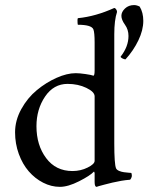

<svg xmlns="http://www.w3.org/2000/svg" viewBox="-20 -725 582 753"><path d="M39.1 -206.1Q39.1 -252.9 63.5 -297.1Q87.9 -341.3 124.3 -371.3Q160.6 -401.4 201.7 -419.7Q242.7 -438 276.9 -438Q292 -438 315.2 -434.6Q338.4 -431.2 346.2 -428.2Q351.1 -428.2 351.1 -449.2V-558.1Q351.1 -597.7 346.2 -609.9Q338.9 -627.9 285.2 -627.9Q284.7 -627.9 284.2 -634.3Q283.7 -640.6 283.9 -647Q284.2 -653.3 286.1 -653.8Q355 -660.6 428.2 -693.8Q431.6 -693.8 435.3 -688.7Q439 -683.6 439 -678.2Q428.2 -646 428.2 -590.8V-163.1Q428.2 -81.5 435.1 -64.9Q438 -58.6 447.3 -54.7Q456.5 -50.8 466.3 -49.6Q476.1 -48.3 484.9 -47.6Q493.7 -46.9 494.1 -46.9Q497.1 -45.4 497.1 -35.2Q497.1 -32.2 494.4 -26.1Q491.7 -20 488.8 -20Q474.1 -19 455.6 -15.9Q437 -12.7 420.7 -8.8Q404.3 -4.9 390.4 -1.2Q376.5 2.4 367.7 4.9L358.9 7.8Q351.1 7.8 351.1 -11.2V-45.9Q350.1 -52.2 348.1 -51.8Q333.5 -36.1 290.3 -14.2Q247.1 7.8 214.8 7.8Q181.2 7.8 149.2 -8.5Q117.2 -24.9 92.8 -53Q68.4 -81.1 53.7 -121.3Q39.1 -161.6 39.1 -206.1ZM123 -230Q123 -155.8 160.9 -105Q198.7 -54.2 264.2 -54.2Q296.4 -54.2 323.7 -67.9Q351.1 -81.5 351.1 -94.2V-347.2Q351.1 -364.7 318.6 -380.4Q286.1 -396 245.1 -396Q190.4 -396 156.7 -346.2Q123 -296.4 123 -230ZM453.1 -502.9Q483.9 -542 483.9 -584Q483.9 -608.9 470 -628.2Q456.1 -647.5 456.1 -663.1Q456.1 -678.2 470.2 -691.7Q484.4 -705.1 505.9 -705.1Q516.1 -705.1 527.8 -699.2Q542 -675.8 542 -643.1Q542 -606.9 522.7 -566.7Q503.4 -526.4 472.2 -492.2Q467.3 -492.2 460.2 -495.8Q453.1 -499.5 453.1 -502.9Z"/></svg>

Font: Crimson
Style: Roman
Weight: 400
Version: Version 0.8